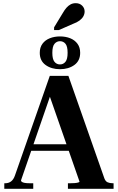

<svg xmlns="http://www.w3.org/2000/svg" viewBox="-20 -1187 741 1207"><path d="M164 -280H438L439 -239H149ZM280 -618 308 -620 112 -53Q112 -48 117 -44Q122 -40 134 -37.5Q146 -35 167 -35H189V0H7V-35H13Q34 -35 49.5 -46.5Q65 -58 74 -84L293 -710H410L636 -66Q643 -47 656.5 -41Q670 -35 689 -35H694V0H407V-35H422Q436 -35 449 -36Q462 -37 471 -39.5Q480 -42 480 -45ZM309 -855Q309 -815 322.5 -798.5Q336 -782 357 -782Q378 -782 391.5 -798.5Q405 -815 405 -855Q405 -896 391.5 -912Q378 -928 357 -928Q337 -928 323 -912Q309 -896 309 -855ZM484 -855Q484 -805 447.5 -778.5Q411 -752 357 -752Q303 -752 266.5 -778.5Q230 -805 230 -855Q230 -889 247 -912Q264 -935 293 -946.5Q322 -958 357 -958Q393 -958 421.5 -946.5Q450 -935 467 -912Q484 -889 484 -855ZM374 -1104 320 -1015V-998H350L439 -1037Q464 -1046 480 -1058Q496 -1070 504 -1084.5Q512 -1099 512 -1115Q512 -1136 496.5 -1151.5Q481 -1167 456 -1167Q438 -1167 424 -1159.5Q410 -1152 398 -1138.5Q386 -1125 374 -1104Z"/></svg>

Font: Roboto Serif 144pt SemiBold
Style: Regular
Weight: 600
Version: Version 1.008